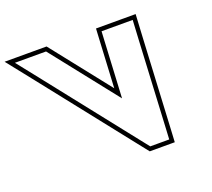

<svg xmlns="http://www.w3.org/2000/svg" viewBox="-476 -815 1176 1066"><g transform="rotate(-20 112.0 -281.5)"><path d="M-206.1 -510 -299.6 -628H-115.6L-74.4 -576L191.9 -239L209.6 -576L212.4 -628H396.4L389.9 -510L362.8 13L360 65H248L206.8 13ZM-225.7 -494.5 187.2 28.5 235.9 90H383.7L387.8 14.3L414.9 -508.6L422.8 -653H188.7L184.6 -577.3L170.4 -306.5L-54.8 -591.5L-103.5 -653H-351.3Z"/></g></svg>

Font: Nordica Plus
Style: NordicaClassicBkOpOblOl
Weight: 900
Version: Version 1.01